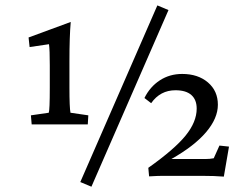

<svg xmlns="http://www.w3.org/2000/svg" viewBox="-20 -664 920 725"><path d="M283.2 23.4 574.2 -643.6 616.2 -626 325.2 41ZM242.2 -333Q242.2 -257.8 246.1 -238.3L313.5 -228.5L311.5 -194.3H99.6L96.7 -228.5L164.1 -238.3Q168 -248 168 -333V-418Q168 -476.6 165 -497.1L91.8 -486.3L87.9 -522.5L247.1 -581.1Q242.2 -526.4 242.2 -431.6ZM540 -30.3Q638.7 -100.1 680.7 -151.9Q722.7 -203.6 722.7 -253.9Q722.7 -287.6 702.4 -305.4Q682.1 -323.2 642.6 -323.2Q585 -323.2 550.8 -274.4L525.4 -293.9Q546.4 -336.4 583.5 -360.6Q620.6 -384.8 668 -384.8Q727.5 -384.8 765.1 -352.8Q802.7 -320.8 802.7 -268.6Q802.7 -217.3 758.1 -164.8Q713.4 -112.3 627 -63.5H754.9Q772.5 -63.5 787.1 -66.4L808.6 -114.3L844.7 -110.4L825.2 2.9Q790 0 742.2 0H593.8Q576.2 0 543 2Z"/></svg>

Font: Crimson Pro
Style: Regular
Weight: 400
Designer: Jacques Le Bailly
Foundry: Baron von Fonthausen
Version: Version 1.003